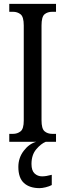

<svg xmlns="http://www.w3.org/2000/svg" viewBox="-20 -734 337 994"><path d="M28 0V-41H47Q70 -41 86.5 -54Q103 -67 103 -110V-602Q103 -647 86.5 -660Q70 -673 47 -673H28V-714H270V-673H251Q226 -673 210.5 -660Q195 -647 195 -602V-111Q195 -68 210.5 -54.5Q226 -41 251 -41H270V0ZM185 240Q133 240 104 213.5Q75 187 75 130Q75 83 103 46.5Q131 10 168 0H217Q192 10 167.5 39Q143 68 143 115Q143 149 159 164Q175 179 198 179Q218 179 248 171V224Q235 231 216.5 235.5Q198 240 185 240Z"/></svg>

Font: Noto Serif Khmer ExtraCondensed
Style: Regular
Weight: 400
Width: 2
Designer: Danh Hong and the Monotype Design Team
Foundry: Monotype Imaging Inc.
Version: Version 2.004; ttfautohint (v1.8.4.7-5d5b)